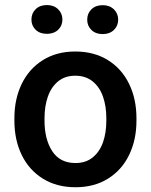

<svg xmlns="http://www.w3.org/2000/svg" viewBox="-20 -746 609 775"><path d="M38.1 0ZM283.7 -538.1Q359.9 -538.1 415.8 -503.2Q471.7 -468.3 501.2 -407.2Q530.8 -346.2 530.8 -269V-258.8Q530.8 -181.6 501.2 -120.6Q471.7 -59.6 416 -24.9Q360.4 9.8 284.7 9.8Q209 9.8 153.1 -24.9Q97.2 -59.6 67.6 -120.6Q38.1 -181.6 38.1 -258.8V-269Q38.1 -346.2 67.6 -407.2Q97.2 -468.3 152.8 -503.2Q208.5 -538.1 283.7 -538.1ZM284.7 -87.9Q326.2 -87.9 354.2 -110.6Q382.3 -133.3 395.8 -171.9Q409.2 -210.4 409.2 -258.8V-269Q409.2 -316.9 395.8 -355.7Q382.3 -394.5 354 -417.5Q325.7 -440.4 283.7 -440.4Q242.2 -440.4 214.4 -417.5Q186.5 -394.5 173.1 -355.7Q159.7 -316.9 159.7 -269V-258.8Q159.7 -183.6 190.9 -135.7Q222.2 -87.9 284.7 -87.9ZM231.9 -667Q231.9 -642.1 214.6 -625.7Q197.3 -609.4 169.4 -609.4Q141.1 -609.4 124 -625.7Q106.9 -642.1 106.9 -667Q106.9 -692.4 124 -709Q141.1 -725.6 169.4 -725.6Q197.3 -725.6 214.6 -708.7Q231.9 -691.9 231.9 -667ZM457 -666.5Q457 -641.6 439.7 -625Q422.4 -608.4 394.5 -608.4Q366.2 -608.4 349.1 -625Q332 -641.6 332 -666.5Q332 -691.9 349.1 -708.5Q366.2 -725.1 394.5 -725.1Q422.4 -725.1 439.7 -708.3Q457 -691.4 457 -666.5Z"/></svg>

Font: Heebo Medium
Style: Regular
Weight: 500
Designer: Oded Ezer
Foundry: Meir Sadan
Version: Version 2.001; ttfautohint (v1.5.14-ce02) -l 8 -r 50 -G 200 